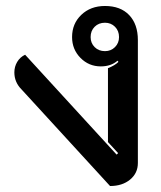

<svg xmlns="http://www.w3.org/2000/svg" viewBox="-20 -613 539 642"><path d="M52 -314Q28 -338 28 -371Q28 -390 37.5 -406Q47 -422 64 -430L370 -96L375 -101L341 -138V-385Q364 -394 376 -406L373 -410Q351 -391 317 -391Q277 -391 249 -419.5Q221 -448 221 -489Q221 -534 252 -563.5Q283 -593 331 -593Q383 -593 412 -562.5Q441 -532 441 -479V-68Q441 -34 415 -12.5Q389 9 348 9ZM378 -489Q378 -510 364.5 -523.5Q351 -537 331 -537Q310 -537 296.5 -523.5Q283 -510 283 -489Q283 -469 296.5 -455.5Q310 -442 331 -442Q351 -442 364.5 -455.5Q378 -469 378 -489Z"/></svg>

Font: K2D Medium
Style: Regular
Weight: 500
Designer: Katatrad Aksorn Co.,Ltd.
Foundry: Cadson Demak Co.,Ltd.
Version: Version 1.000; ttfautohint (v1.6)